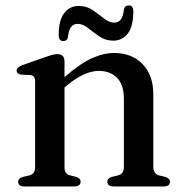

<svg xmlns="http://www.w3.org/2000/svg" viewBox="-20 -672 664 692"><path d="M212.5 -450.5V-394Q267.5 -442 309.8 -461.5Q352 -481 391.5 -481Q455 -481 493.8 -441Q532.5 -401 532.5 -333V-71.5Q532.5 -45 554.5 -39.5L575.5 -34.5Q592.5 -29 592.5 -17Q592.5 0 570 0H390.5Q367 0 367 -17.5Q367 -29.5 383 -34.5L406 -40Q426.5 -45 426.5 -71.5V-316.5Q426.5 -366.5 401.8 -391.5Q377 -416.5 336 -416.5Q311 -416.5 281.8 -403.5Q252.5 -390.5 219.5 -362.5L212.5 -356.5V-70Q212.5 -56 217.5 -49.2Q222.5 -42.5 232.5 -40L254.5 -34.5Q270.5 -29.5 270.5 -17.5Q270.5 0 247 0H68Q45.5 0 45.5 -17Q45.5 -29 63 -34.5L86.5 -40Q106.5 -45 106.5 -69.5V-379Q106.5 -400 90 -401.5L56.5 -403Q40 -405.5 40 -417.5Q40 -429.5 60 -437L142.5 -466Q172.5 -477 186.5 -477Q212.5 -477 212.5 -450.5ZM388 -525.5Q360 -525.5 338 -540.8Q316 -556 297.2 -571Q278.5 -586 259.5 -586Q229.5 -586 225 -538.5Q222 -524 208 -524Q191.5 -524 191.5 -546Q191.5 -598 211 -624.2Q230.5 -650.5 264 -650.5Q292.5 -650.5 314.2 -635.5Q336 -620.5 354.8 -605.5Q373.5 -590.5 392.5 -590.5Q422.5 -590.5 426.5 -638Q430 -652.5 444 -652.5Q460.5 -652.5 460.5 -630.5Q460.5 -578 441 -551.8Q421.5 -525.5 388 -525.5Z"/></svg>

Font: Fraunces 9pt S000
Style: Regular
Weight: 400
Version: Version 1.000; ttfautohint (v1.8.3)